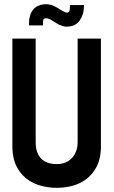

<svg xmlns="http://www.w3.org/2000/svg" viewBox="-20 -884 541 915"><path d="M313 -860V-852Q313 -843 311.5 -833.5Q310 -824 299 -824Q293 -824 284.5 -828.5Q276 -833 271 -836Q261 -842 255 -846Q249 -850 240 -854Q224 -862 206.5 -863.5Q189 -865 172 -860Q152 -854 140 -840.5Q128 -827 123 -809Q118 -791 118 -771V-763H185V-771Q185 -782 186.5 -789.5Q188 -797 200 -797Q205 -797 212.5 -794.5Q220 -792 227 -787Q232 -784 244 -776.5Q256 -769 260 -767Q269 -763 278.5 -760Q288 -757 298 -757Q339 -757 359.5 -786Q380 -815 380 -852V-860ZM461 -186V-700H350V-207Q350 -176 338 -152.5Q326 -129 304 -115.5Q282 -102 250 -102Q217 -102 195 -114Q173 -126 161.5 -149Q150 -172 150 -205V-700H39V-186Q39 -122 66 -78Q93 -34 141 -11.5Q189 11 251 11Q313 11 360 -11.5Q407 -34 434 -78Q461 -122 461 -186Z"/></svg>

Font: Advent Pro
Style: Bold
Weight: 700
Designer: VivaRado, Andreas Kalpakidis
Foundry: VivaRado, Andreas Kalpakidis
Version: Version 3.000